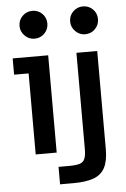

<svg xmlns="http://www.w3.org/2000/svg" viewBox="-59 -771 641 975"><g transform="rotate(-5 261.0 -283.0)"><path d="M97 0V-413H23V-496H204V0ZM143 -586Q114 -586 93 -607Q72 -628 72 -657Q72 -687 93 -707.5Q114 -728 143 -728Q173 -728 193.5 -707.5Q214 -687 214 -657Q214 -628 193.5 -607Q173 -586 143 -586ZM207 162V73H260Q297 73 315.5 67Q334 61 341 43.5Q348 26 348 -6V-496H454V5Q454 65 435.5 99.5Q417 134 377.5 148Q338 162 275 162ZM401 -586Q372 -586 351 -607Q330 -628 330 -657Q330 -687 351 -707.5Q372 -728 401 -728Q431 -728 451.5 -707.5Q472 -687 472 -657Q472 -628 451.5 -607Q431 -586 401 -586Z"/></g></svg>

Font: Atkinson Hyperlegible Next Medium
Style: Regular
Weight: 500
Designer: Elliott Scott, Megan Eiswerth, Linus Boman, Theodore Petrosky, Letters from Sweden
Foundry: Applied Design Works, Letters from Sweden
Version: Version 2.001